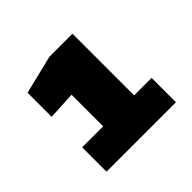

<svg xmlns="http://www.w3.org/2000/svg" viewBox="-107 -845 614 614"><g transform="rotate(-45 200.0 -537.5)"><path d="M367 -343H53V-453H148V-596L53 -591V-700L184 -732H288V-453H367Z"/></g></svg>

Font: Changa One
Style: Regular
Weight: 400
Designer: Eduardo Rodriguez Tunni
Foundry: Eduardo Rodriguez Tunni
Version: Version 1.003